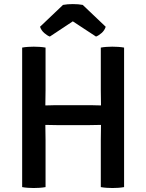

<svg xmlns="http://www.w3.org/2000/svg" viewBox="-20 -916 716 940"><path d="M257.5 -303.5Q253 -303.5 241.5 -303.8Q230 -304 218.5 -304.2Q207 -304.5 202 -304.5Q185 -304.5 168 -304Q151 -303.5 134 -303.5V-401Q151 -401 168 -400.5Q185 -400 202 -400Q207 -400 218.5 -400.2Q230 -400.5 241.5 -400.8Q253 -401 257.5 -401H419Q424 -401 435.2 -400.8Q446.5 -400.5 457.8 -400.2Q469 -400 474.5 -400Q491 -400 508.2 -400.5Q525.5 -401 542.5 -401V-303.5Q525.5 -303.5 508.2 -304Q491 -304.5 474.5 -304.5Q469 -304.5 457.8 -304.2Q446.5 -304 435.2 -303.8Q424 -303.5 419 -303.5ZM203 0Q189.5 2.5 174 3.5Q158.5 4.5 145 4.5Q133.5 4.5 117.5 3.5Q101.5 2.5 88.5 0V-683Q101.5 -685.5 117.5 -686.5Q133.5 -687.5 145 -687.5Q158.5 -687.5 174 -686.5Q189.5 -685.5 203 -683V-474Q203 -453 202.5 -436.8Q202 -420.5 202 -400V-304.5Q202 -284.5 202.5 -268Q203 -251.5 203 -230.5ZM473.5 -230.5Q473.5 -251.5 474 -268Q474.5 -284.5 474.5 -304.5V-400Q474.5 -420.5 474 -436.8Q473.5 -453 473.5 -474V-683Q486.5 -685.5 502 -686.5Q517.5 -687.5 530 -687.5Q542.5 -687.5 558.5 -686.5Q574.5 -685.5 587.5 -683V0Q574 2.5 559.2 3.5Q544.5 4.5 531 4.5Q518 4.5 502.5 3.5Q487 2.5 473.5 0ZM385 -892 497.5 -785Q492 -767 477.2 -754.2Q462.5 -741.5 450 -737L336.5 -811.5L224 -737Q211.5 -741.5 196.8 -754.2Q182 -767 176 -785L288.5 -892Q310 -896 336.5 -896Q364 -896 385 -892Z"/></svg>

Font: Signika Negative Light Medium
Style: Regular
Weight: 500
Version: Version 2.001